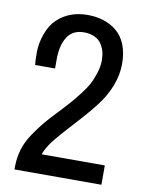

<svg xmlns="http://www.w3.org/2000/svg" viewBox="-80 -750 612 807"><g transform="rotate(10 226.0 -346.5)"><path d="M139.9 -82.5H409.2V0H38.2V-12.6Q38.7 -51.7 49.3 -86.7Q59.9 -121.6 83.2 -155.7Q106.4 -189.8 122.1 -208.5Q137.7 -227.2 154.6 -245.4Q171.6 -263.7 172.9 -265Q174.2 -266.3 176.2 -268.5Q178.1 -270.6 192.9 -286.5Q207.6 -302.3 222.4 -318.9Q237.2 -335.4 259.1 -363.8Q281.1 -392.3 292.1 -413.6Q303.2 -434.8 311.7 -462.6Q320.2 -490.4 320.2 -513.2Q320.2 -536.1 315.6 -552.8Q311 -569.5 301 -584.7Q291.1 -599.9 271.9 -609Q252.8 -618.2 226.8 -618.2Q177.7 -618.2 155.1 -581.9Q132.5 -545.6 132.5 -487.4V-447.4H47.4Q45.2 -462.6 45.2 -501.1Q45.2 -539.5 59.7 -580.1Q74.3 -620.8 99.9 -644.9Q125.5 -669 157.7 -680.9Q189.8 -692.9 227.8 -692.9Q265.9 -692.9 297.6 -682.7Q329.3 -672.5 354 -651.8Q378.8 -631.2 392.7 -596.7Q406.6 -562.1 406.6 -515.2Q406.6 -468.3 388.6 -421.8Q370.5 -375.3 340.4 -335.6Q310.2 -295.8 278.9 -261.7Q247.6 -227.6 212.2 -188.1Q176.8 -148.6 160.9 -124.2Q145.1 -99.9 139.9 -82.5Z"/></g></svg>

Font: Puralecka Narrow
Style: Regular
Weight: 400
Designer: Hector Gatti, Marcela Romero, Pablo Cosgaya and Nicolas Silva
Version: Version 1.004;PS 001.004;hotconv 1.0.70;makeotf.lib2.5.58329